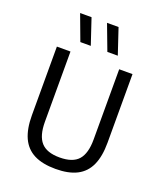

<svg xmlns="http://www.w3.org/2000/svg" viewBox="-147 -898 853 1002"><g transform="rotate(20 279.5 -397.0)"><path d="M280.5 7.5Q208 7.5 161.2 -16.2Q114.5 -40 92 -89Q69.5 -138 69.5 -214V-595H145V-205Q145 -127.5 176.8 -91.8Q208.5 -56 280 -56Q352.5 -56 384 -91.8Q415.5 -127.5 415.5 -205V-595H489.5V-214Q489.5 -138 467.2 -89Q445 -40 398.8 -16.2Q352.5 7.5 280.5 7.5ZM326.5 -659 273 -801H337L384.5 -659ZM176.5 -659 123.5 -801H187L234.5 -659Z"/></g></svg>

Font: Encode Sans SC Condensed
Style: Regular
Weight: 400
Width: 3
Designer: Multiple Designers
Foundry: Impallari Type
Version: Version 3.002